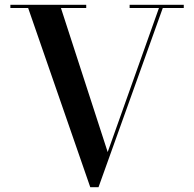

<svg xmlns="http://www.w3.org/2000/svg" viewBox="-20 -770 814 805"><path d="M431.5 -132.5 646.5 -736.5H523.5V-750H750.5V-736.5H662.5L393 15H358.5L98 -736.5H23.5V-750H341.5V-736.5H235.5Z"/></svg>

Font: Bodoni* 16 Medium
Style: Regular
Weight: 500
Version: Version 2.2